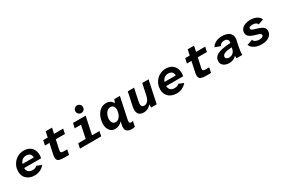

<svg xmlns="http://www.w3.org/2000/svg" viewBox="122 -2138 5443 3700"><g transform="rotate(-30 2844.0 -288.5)"><path d="M306 12Q234.7 12 179.3 -14.8Q124 -41.7 92.8 -91.6Q61.7 -141.6 61.7 -210.7Q61.7 -273.4 83.7 -327.6Q105.7 -381.9 144.9 -422.6Q184.1 -463.4 237.1 -486.6Q290.1 -509.9 352.3 -509.9Q440.9 -509.9 495.5 -469.5Q550.2 -429.1 570.2 -362.2Q590.2 -295.2 572.7 -213.5H195.3Q197 -157.7 229.4 -127.4Q261.8 -97 322.3 -97Q354.2 -97 377.9 -106.8Q401.6 -116.7 418.5 -135.5L525.9 -91.6Q485.7 -41.5 428.3 -14.7Q371 12 306 12ZM207.4 -298.4H458Q459.3 -329.5 446.9 -353.5Q434.5 -377.4 409.3 -391.1Q384.1 -404.8 347 -404.8Q308.6 -404.8 281.1 -389.9Q253.7 -375 235.5 -351Q217.3 -327 207.4 -298.4Z M961.8 0Q891 0 853.9 -14.2Q816.9 -28.5 807.3 -62.3Q797.7 -96.2 809.3 -152.6L859.5 -389.5H758.9L782.2 -496H882.8L908.8 -620H1049.6L1023.6 -496H1226.8L1203.5 -389.5H1000.3L954.5 -175.7Q947.1 -139.8 960.2 -125.5Q973.2 -111.3 1015.6 -111.3H1094.9L1070.8 0Z M1313.5 0 1336.8 -106.5H1502.7L1562.1 -389.5H1422L1445.3 -496H1726.2L1643.5 -106.5H1809.4L1786.1 0ZM1680.9 -581Q1645.5 -581 1620.8 -605.7Q1596.1 -630.3 1596.1 -665.8Q1596.1 -701.1 1620.8 -725.8Q1645.5 -750.5 1680.9 -750.5Q1716.2 -750.5 1740.9 -725.8Q1765.6 -701.1 1765.6 -665.8Q1765.6 -630.3 1740.9 -605.7Q1716.2 -581 1680.9 -581Z M2371.1 174Q2288.2 174 2254.8 132.6Q2221.5 91.2 2241 3.6L2256.5 -65.3Q2226.2 -27.4 2182.4 -7.7Q2138.5 12 2096.2 12Q2021.6 12 1977.7 -42.4Q1933.8 -96.7 1933.8 -186.1Q1933.8 -239.6 1949 -296.3Q1964.1 -352.9 1996 -401.6Q2027.9 -450.3 2076 -480.1Q2124.2 -509.9 2190.2 -509.9Q2237.1 -509.9 2275.6 -486.9Q2314.2 -463.9 2331.5 -419.9L2365.7 -496H2488.6L2387.2 -17.7Q2380.2 19.3 2386.8 37.1Q2393.3 54.9 2423.5 54.9Q2443.4 54.9 2465.1 47.1L2440.2 163.9Q2428.6 167.8 2409.8 170.9Q2391 174 2371.1 174ZM2166.6 -97.8Q2201.5 -97.8 2227.7 -116.9Q2254 -136 2271.6 -166.3Q2289.2 -196.5 2298 -231.5Q2306.9 -266.6 2306.9 -298.4Q2306.9 -346.8 2284.5 -373.8Q2262.1 -400.9 2220.7 -400.9Q2183 -400.9 2155.7 -380.9Q2128.5 -360.9 2111.6 -330.4Q2094.7 -299.9 2086.7 -267.2Q2078.7 -234.5 2078.7 -208.3Q2078.7 -162.1 2101.4 -129.9Q2124.1 -97.8 2166.6 -97.8Z M2731.7 12Q2671.3 12 2637.8 -13.8Q2604.3 -39.5 2595.5 -86.3Q2586.8 -133.1 2599.4 -194L2663.8 -496H2804.6L2744.7 -215.2Q2733.4 -164.1 2745.7 -130.5Q2758 -97 2805.6 -97Q2834.9 -97 2860.1 -114.7Q2885.3 -132.4 2903.9 -165.3Q2922.4 -198.2 2932.1 -244.5L2985.6 -496H3126.4L3021.2 0H2899.9L2895.7 -72Q2877.4 -48.5 2853.6 -29.3Q2829.8 -10.2 2800.1 0.9Q2770.4 12 2731.7 12Z M3466 12Q3394.7 12 3339.3 -14.8Q3284 -41.7 3252.8 -91.6Q3221.7 -141.6 3221.7 -210.7Q3221.7 -273.4 3243.7 -327.6Q3265.7 -381.9 3304.9 -422.6Q3344.1 -463.4 3397.1 -486.6Q3450.1 -509.9 3512.3 -509.9Q3600.9 -509.9 3655.5 -469.5Q3710.2 -429.1 3730.2 -362.2Q3750.2 -295.2 3732.7 -213.5H3355.3Q3357 -157.7 3389.4 -127.4Q3421.8 -97 3482.3 -97Q3514.2 -97 3537.9 -106.8Q3561.6 -116.7 3578.5 -135.5L3685.9 -91.6Q3645.7 -41.5 3588.3 -14.7Q3531 12 3466 12ZM3367.4 -298.4H3618Q3619.3 -329.5 3606.9 -353.5Q3594.5 -377.4 3569.3 -391.1Q3544.1 -404.8 3507 -404.8Q3468.6 -404.8 3441.1 -389.9Q3413.7 -375 3395.5 -351Q3377.3 -327 3367.4 -298.4Z M4121.8 0Q4051 0 4013.9 -14.2Q3976.9 -28.5 3967.3 -62.3Q3957.7 -96.2 3969.3 -152.6L4019.5 -389.5H3918.9L3942.2 -496H4042.8L4068.8 -620H4209.6L4183.6 -496H4386.8L4363.5 -389.5H4160.3L4114.5 -175.7Q4107.1 -139.8 4120.2 -125.5Q4133.2 -111.3 4175.6 -111.3H4254.9L4230.8 0Z M4632.2 12Q4585.5 12 4547.3 -3.6Q4509 -19.1 4486.3 -48.3Q4463.5 -77.5 4463.5 -119.3Q4463.5 -216.5 4556.7 -261.3Q4649.9 -306 4841.9 -313.7L4842.9 -317.9Q4850.1 -346.3 4842.4 -368.4Q4834.7 -390.4 4813.7 -402.9Q4792.7 -415.4 4757.6 -415.4Q4721.8 -415.4 4692.9 -398.4Q4664.1 -381.3 4653.8 -352.7L4535.3 -395.6Q4563.9 -447.4 4623.2 -478.7Q4682.5 -509.9 4760.3 -509.9Q4836.7 -509.9 4889.7 -486Q4942.7 -462 4964.8 -413.2Q4986.9 -364.3 4969.3 -288.5L4947.5 -187Q4935.7 -130.3 4930 -80.1Q4924.3 -29.9 4925.9 0H4798.2L4793.9 -54.2Q4759.9 -18.6 4717.4 -3.3Q4674.9 12 4632.2 12ZM4683.2 -81.9Q4712.9 -81.9 4739.9 -94Q4766.8 -106.2 4786.9 -130.3Q4806.9 -154.5 4814.8 -190.3L4823.3 -229.4Q4738.2 -225.9 4691.6 -212.7Q4645 -199.5 4626.7 -179.4Q4608.5 -159.3 4608.5 -137Q4608.5 -111.5 4630 -96.7Q4651.6 -81.9 4683.2 -81.9Z M5362.7 12Q5310.2 12 5258.8 -0.7Q5207.4 -13.4 5168.2 -41.8Q5129.1 -70.2 5110.8 -117.3L5231.1 -159Q5238.8 -133.4 5261.4 -118Q5283.9 -102.7 5311.9 -96.3Q5339.9 -89.9 5363.8 -89.9Q5384.8 -89.9 5405.1 -94.8Q5425.3 -99.7 5438.8 -111.1Q5452.2 -122.5 5452.2 -142.3Q5452.2 -158.4 5435.5 -170.2Q5418.9 -182.1 5381.4 -192.9L5298.8 -217.9Q5240.9 -235.9 5204.9 -267.9Q5168.9 -299.8 5168.9 -349.7Q5168.9 -403.1 5201.1 -438.6Q5233.3 -474.2 5284.5 -492.1Q5335.7 -509.9 5392.3 -509.9Q5437.4 -509.9 5481.8 -499Q5526.2 -488.1 5561.4 -462.5Q5596.7 -436.9 5612.6 -392.3L5494.3 -351.4Q5487.1 -374.3 5468.1 -386.7Q5449.2 -399.2 5425.8 -404Q5402.5 -408.7 5381.6 -408.7Q5362.7 -408.7 5344.8 -404.3Q5326.9 -399.9 5315.5 -390.4Q5304 -380.9 5304 -364.1Q5304 -349.5 5317.5 -338.1Q5331 -326.8 5359.3 -318.1L5446.6 -291.5Q5515.3 -270.3 5552.1 -239.4Q5588.8 -208.4 5588.8 -158.9Q5588.8 -103 5557.3 -64.9Q5525.7 -26.8 5474.1 -7.4Q5422.6 12 5362.7 12Z"/></g></svg>

Font: Atkinson Hyperlegible Mono ExtraLight
Style: Italic
Weight: 200
Italic angle: -12°
Monospace: yes
Designer: Elliott Scott, Megan Eiswerth, Linus Boman, Theodore Petrosky, Letters from Sweden
Foundry: Applied Design Works, Letters from Sweden
Version: Version 2.001